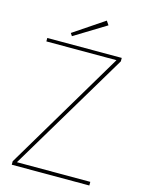

<svg xmlns="http://www.w3.org/2000/svg" viewBox="-129 -946 762 1021"><g transform="rotate(15 252.5 -435.5)"><path d="M39 0V-19L433 -681H47V-700H457V-681L62 -20H466V0ZM171 -743 161 -758 329 -871 344 -849Z"/></g></svg>

Font: DM Sans 9pt Thin
Style: Regular
Weight: 250
Version: Version 4.004;gftools[0.9.30]